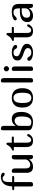

<svg xmlns="http://www.w3.org/2000/svg" viewBox="1848 -2648 800 4537"><g transform="rotate(-90 2248.5 -380.0)"><path d="M24 -466Q24 -491 55 -493H112Q118 -648 193 -710Q254 -760 338 -760Q382 -760 409 -743.5Q436 -727 436 -705Q436 -670 396 -670Q375 -670 351 -699Q334 -720 303 -720Q215 -720 215 -578V-493H326Q361 -493 361 -471Q361 -461 351.5 -453Q342 -445 326 -445H215V-68Q215 -26 201 -13Q187 0 151 0Q128 0 119.5 -11.5Q111 -23 111 -47V-445H56Q24 -445 24 -466Z M537 -170Q537 -67 622 -67Q667 -67 708 -101.5Q749 -136 749 -182V-430Q749 -473 763.5 -487.5Q778 -502 813 -502Q836 -502 844.5 -490.5Q853 -479 853 -455V-43Q853 -19 843 -9.5Q833 0 810 0Q751 0 751 -86V-93H749Q691 0 574 0Q433 0 433 -151V-455Q433 -479 441.5 -490.5Q450 -502 473 -502Q507 -502 522 -483Q537 -464 537 -420Z M1194 0Q1109 0 1075.5 -41.5Q1042 -83 1042 -158V-453H982Q956 -453 956 -476Q956 -484 964 -490Q972 -496 983.5 -500Q995 -504 1013 -515Q1031 -526 1046 -543Q1065 -563 1078 -586Q1091 -609 1098 -618.5Q1105 -628 1119 -628Q1136 -628 1141 -616Q1146 -604 1146 -573V-502H1267Q1278 -502 1284.5 -494.5Q1291 -487 1291 -477Q1291 -467 1284.5 -460Q1278 -453 1267 -453H1146V-135Q1146 -88 1163.5 -66Q1181 -44 1206 -44Q1233 -44 1251.5 -58.5Q1270 -73 1277.5 -91Q1285 -109 1296.5 -123.5Q1308 -138 1323 -138Q1349 -138 1349 -114Q1349 -96 1334 -76Q1283 0 1194 0Z M1543 -410H1545Q1596 -502 1701 -502Q1737 -502 1765.5 -492.5Q1794 -483 1819 -459.5Q1844 -436 1858 -389.5Q1872 -343 1872 -276Q1872 -142 1809 -71Q1746 0 1634 0Q1565 0 1505 -23Q1474 -34 1456.5 -53Q1439 -72 1439 -110V-713Q1439 -737 1447.5 -748.5Q1456 -760 1479 -760Q1513 -760 1528 -741Q1543 -722 1543 -678ZM1542 -93Q1542 -71 1566.5 -55.5Q1591 -40 1634 -40Q1764 -40 1764 -268Q1764 -365 1737 -400Q1710 -435 1661 -435Q1621 -435 1581.5 -399.5Q1542 -364 1542 -322Z M1975 -251Q1975 -378 2036 -440Q2097 -502 2204 -502Q2311 -502 2372 -440Q2433 -378 2433 -251Q2433 -126 2373 -63Q2313 0 2204 0Q2095 0 2035 -63Q1975 -126 1975 -251ZM2325 -251Q2325 -369 2293 -415.5Q2261 -462 2204 -462Q2148 -462 2115.5 -415Q2083 -368 2083 -251Q2083 -132 2114 -86Q2145 -40 2204 -40Q2263 -40 2294 -85.5Q2325 -131 2325 -251Z M2672 -68Q2672 -26 2658 -13Q2644 0 2608 0Q2585 0 2576.5 -11.5Q2568 -23 2568 -47V-713Q2568 -737 2576.5 -748.5Q2585 -760 2608 -760Q2642 -760 2657 -741Q2672 -722 2672 -678Z M2848.5 -585.5Q2830 -604 2830 -629Q2830 -654 2848.5 -672.5Q2867 -691 2892 -691Q2917 -691 2935.5 -672.5Q2954 -654 2954 -629Q2954 -604 2935.5 -585.5Q2917 -567 2892 -567Q2867 -567 2848.5 -585.5ZM2946 -68Q2946 -26 2932 -13Q2918 0 2882 0Q2859 0 2850.5 -11.5Q2842 -23 2842 -47V-455Q2842 -479 2850.5 -490.5Q2859 -502 2882 -502Q2946 -502 2946 -435Z M3380 -122Q3380 -139 3372.5 -153.5Q3365 -168 3355.5 -177Q3346 -186 3325 -196Q3304 -206 3291 -211Q3278 -216 3249 -226Q3206 -240 3183.5 -250Q3161 -260 3135 -276.5Q3109 -293 3098 -315.5Q3087 -338 3087 -369Q3087 -409 3107 -437Q3127 -465 3158.5 -478Q3190 -491 3218 -496.5Q3246 -502 3272 -502Q3355 -502 3402 -477Q3455 -450 3455 -410Q3455 -394 3443.5 -384Q3432 -374 3416 -374Q3378 -374 3362 -410Q3337 -462 3273 -462Q3236 -462 3211.5 -443.5Q3187 -425 3187 -388Q3187 -372 3194 -359Q3201 -346 3209.5 -337.5Q3218 -329 3236.5 -319.5Q3255 -310 3268.5 -305Q3282 -300 3308 -291Q3336 -281 3350 -275.5Q3364 -270 3389 -259.5Q3414 -249 3427 -239Q3440 -229 3454.5 -215.5Q3469 -202 3475.5 -185.5Q3482 -169 3482 -149Q3482 -82 3424.5 -41Q3367 0 3275 0Q3189 0 3129 -32Q3080 -57 3080 -98Q3080 -114 3092.5 -124.5Q3105 -135 3119 -135Q3158 -135 3174 -99Q3202 -40 3277 -40Q3321 -40 3350.5 -60.5Q3380 -81 3380 -122Z M3786 0Q3701 0 3667.5 -41.5Q3634 -83 3634 -158V-453H3574Q3548 -453 3548 -476Q3548 -484 3556 -490Q3564 -496 3575.5 -500Q3587 -504 3605 -515Q3623 -526 3638 -543Q3657 -563 3670 -586Q3683 -609 3690 -618.5Q3697 -628 3711 -628Q3728 -628 3733 -616Q3738 -604 3738 -573V-502H3859Q3870 -502 3876.5 -494.5Q3883 -487 3883 -477Q3883 -467 3876.5 -460Q3870 -453 3859 -453H3738V-135Q3738 -88 3755.5 -66Q3773 -44 3798 -44Q3825 -44 3843.5 -58.5Q3862 -73 3869.5 -91Q3877 -109 3888.5 -123.5Q3900 -138 3915 -138Q3941 -138 3941 -114Q3941 -96 3926 -76Q3875 0 3786 0Z M4321 -95Q4258 0 4145 0Q4071 0 4032.5 -36.5Q3994 -73 3994 -135Q3994 -170 4005.5 -199Q4017 -228 4043.5 -254Q4070 -280 4122 -295Q4174 -310 4246 -310H4319V-338Q4319 -406 4295.5 -434Q4272 -462 4219 -462Q4169 -462 4131 -420Q4099 -385 4070 -385Q4053 -385 4044 -394.5Q4035 -404 4035 -419Q4035 -452 4090 -475Q4154 -502 4239 -502Q4345 -502 4384.5 -459Q4424 -416 4424 -321V-47Q4424 -23 4416 -11.5Q4408 0 4385 0Q4352 0 4338 -22.5Q4324 -45 4324 -94ZM4262 -268Q4098 -268 4098 -149Q4098 -67 4185 -67Q4230 -67 4275 -98.5Q4320 -130 4320 -184V-268Z"/></g></svg>

Font: Marmelad
Style: Regular
Weight: 400
Designer: Manvel Shmavonyan
Foundry: Cyreal
Version: Version 1.001;PS 001.001;hotconv 1.0.88;makeotf.lib2.5.64775